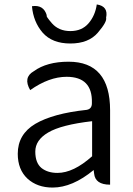

<svg xmlns="http://www.w3.org/2000/svg" viewBox="-20 -832 599 865"><path d="M217 13Q148 13 104 -27Q60 -68 60 -139Q60 -227 139 -274Q219 -321 370 -337Q395 -341 394 -369Q397 -486 280 -486Q201 -486 116 -426Q83 -483 132 -511Q191 -554 289 -554Q476 -554 476 -335V0Q409 0 404 -50L402 -66Q306 13 217 13ZM239 -53Q311 -53 395 -128V-286Q256 -270 197 -235Q139 -201 139 -149Q139 -98 167 -75Q195 -53 239 -53ZM172 -685Q130 -734 124 -804Q177 -812 191 -762Q184 -762 214 -727Q245 -692 297 -692Q349 -692 379 -727Q409 -762 416 -812Q469 -804 458 -752Q463 -734 421 -685Q379 -636 297 -636Q215 -636 172 -685Z"/></svg>

Font: Swei Half Moon CJK TC
Style: DemiLight
Weight: 350
Version: Version 2.125